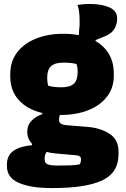

<svg xmlns="http://www.w3.org/2000/svg" viewBox="-20 -735 640 972"><path d="M300 -564Q342 -564 379 -557L381 -589Q383 -600 383 -609Q383 -618 383 -631Q383 -683 372 -710Q386 -712 401.5 -713.5Q417 -715 434 -715Q493 -715 533 -698Q573 -681 573 -642V-637Q573 -616 561 -592Q549 -568 515 -553L464 -532V-527Q508 -502 532 -460.5Q556 -419 556 -364V-350Q556 -290 521.5 -245.5Q487 -201 426.5 -177Q366 -153 288 -153Q285 -153 283 -153Q279 -142 279 -128Q279 -116 287.5 -109.5Q296 -103 319 -101L419 -93Q488 -88 534 -58Q580 -28 580 31V46Q580 140 497 178.5Q414 217 249 217H238Q137 217 76 191Q15 165 15 106V98Q15 51 49 28Q83 5 142 0V-7Q118 -33 118 -68Q118 -102 140.5 -124.5Q163 -147 194 -157V-163Q118 -181 75 -228.5Q32 -276 32 -347V-361Q32 -424 66.5 -469.5Q101 -515 162 -539.5Q223 -564 300 -564ZM302 -418Q258 -418 238.5 -400Q219 -382 219 -343V-336Q219 -319 224 -301Q239 -297 255 -295Q271 -293 290 -293Q334 -293 353.5 -311Q373 -329 373 -368V-375Q373 -395 367 -411Q340 -418 302 -418ZM269 103H282Q311 103 337 102Q363 101 384 97Q390 86 390 75V70Q390 53 366 51L262 42Q238 40 216 34Q206 48 206 67V72Q206 90 220.5 96.5Q235 103 269 103Z"/></svg>

Font: Recursive Mn Csl St Blk
Style: Regular
Weight: 900
Monospace: yes
Version: Version 1.079;hotconv 1.0.112;makeotfexe 2.5.65598; ttfautoh